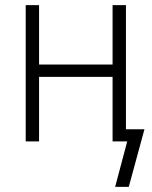

<svg xmlns="http://www.w3.org/2000/svg" viewBox="-20 -550 590 747"><path d="M428 177 475 0H418V-251H132V0H80V-530H132V-299H418V-530H470V-47H542L481 177Z"/></svg>

Font: Lode Dark Term
Style: Regular
Weight: 400
Monospace: yes
Designer: Belleve Invis
Foundry: Belleve Invis
Version: Version 29.2.0